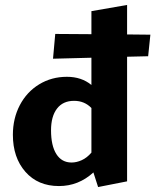

<svg xmlns="http://www.w3.org/2000/svg" viewBox="-20 -743 627 775"><path d="M578 -516 493 -514V-11L376 12L357 -47Q297 8 218 8Q133 8 82.5 -49.5Q32 -107 32 -199Q32 -265 60 -318.5Q88 -372 138 -402.5Q188 -433 250 -433Q309 -433 349 -400V-510L194 -506L203 -606L349 -605V-698L493 -723V-604L587 -603ZM349 -127V-307Q321 -336 279 -336Q234 -336 210 -304.5Q186 -273 186 -217Q186 -155 207.5 -121Q229 -87 269 -87Q289 -87 310 -96.5Q331 -106 349 -127Z"/></svg>

Font: Ysabeau Ultrabold
Style: Regular
Weight: 800
Designer: Christian Thalmann (Catharsis Fonts)
Version: Version 0.003